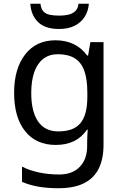

<svg xmlns="http://www.w3.org/2000/svg" viewBox="-20 -760 655 1020"><path d="M275 -546Q328 -546 370.5 -526Q413 -506 443 -465H448L460 -536H530V9Q530 85 504 136.5Q478 188 425 214Q372 240 290 240Q232 240 183.5 231.5Q135 223 97 206V125Q135 145 186 156Q237 167 295 167Q364 167 403.5 126.5Q443 86 443 16V-5Q443 -17 444 -39.5Q445 -62 446 -71H442Q414 -30 372.5 -10Q331 10 276 10Q172 10 113.5 -63Q55 -136 55 -267Q55 -395 113.5 -470.5Q172 -546 275 -546ZM287 -472Q242 -472 210.5 -448Q179 -424 162.5 -378Q146 -332 146 -266Q146 -167 182.5 -114.5Q219 -62 289 -62Q330 -62 359 -72.5Q388 -83 407 -105.5Q426 -128 435 -163Q444 -198 444 -246V-267Q444 -340 427.5 -385Q411 -430 376 -451Q341 -472 287 -472ZM452 -740Q449 -700 429.5 -670Q410 -640 376 -623Q342 -606 294 -606Q220 -606 182.5 -642.5Q145 -679 141 -740H195Q198 -713 210.5 -699.5Q223 -686 244.5 -681.5Q266 -677 296 -677Q322 -677 343.5 -682Q365 -687 379.5 -700.5Q394 -714 397 -740Z"/></svg>

Font: Noto Sans Devanagari
Style: Regular
Weight: 400
Designer: Jelle Bosma - Monotype Design Team
Foundry: Monotype Imaging Inc.
Version: Version 2.003